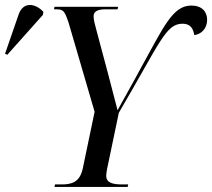

<svg xmlns="http://www.w3.org/2000/svg" viewBox="-130 -741 841 761"><path d="M-101 -524 40 -682 42 -694C11 -728 -38 -736 -56 -684L-110 -528ZM86 0H376L378 -10H355C317 -10 291 -16 291 -45C291 -52 293 -63 295 -74L341 -294C507 -577 527 -647 594 -647C625 -647 636 -627 640 -602C667 -605 691 -627 691 -663C691 -695 670 -719 628 -719C554 -719 518 -633 427 -469C395 -409 362 -352 336 -304C325 -346 310 -405 299 -446L252 -622C246 -645 241 -661 241 -677C241 -695 256 -704 287 -704H336L338 -714H86L84 -704H96C123 -704 127 -693 141 -654L245 -298L198 -73C186 -18 154 -10 113 -10H88Z"/></svg>

Font: Noto Serif Display SemiCondensed
Style: Italic
Weight: 400
Width: 4
Italic angle: -12°
Designer: Monotype Design Team
Foundry: Monotype Imaging Inc.
Version: Version 2.009